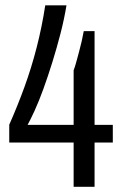

<svg xmlns="http://www.w3.org/2000/svg" viewBox="-20 -719 473 739"><path d="M263.4 0V-170.4H15.6V-239Q47.5 -310.9 74.1 -384.1Q100.8 -457.4 121 -535.9Q141.2 -614.4 154.2 -698.5H235.9Q227.4 -646.4 212.9 -590.1Q198.4 -533.9 181.4 -479.3Q164.4 -424.7 147 -376.7Q129.6 -328.8 113.3 -293.2Q96.9 -257.6 86.3 -238.4H263.4V-448.4Q269.1 -463.1 274 -481.8Q279 -500.5 284.7 -521.3Q290.4 -542.1 294.8 -561.9Q299.3 -581.8 302.4 -599.2H344V-238.4H414.2V-170.4H344V0Z"/></svg>

Font: Archivo SemiBold Condensed
Style: Regular
Weight: 600
Width: 3
Version: Version 2.001